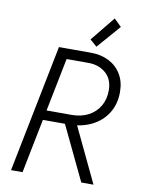

<svg xmlns="http://www.w3.org/2000/svg" viewBox="-99 -998 801 1067"><g transform="rotate(10 301.0 -465.0)"><path d="M146 -305.7 155.8 -360.8H317.9Q371.6 -360.8 412.1 -382.3Q452.6 -403.8 474.9 -442.1Q497.1 -480.5 497.1 -529.8Q497.1 -593.8 457.3 -627.7Q417.5 -661.6 359.9 -661.6H213.9L226.6 -719.7H363.3Q419.9 -719.7 464.4 -697.3Q508.8 -674.8 534.4 -632.8Q560.1 -590.8 560.1 -531.7Q560.1 -463.9 528.1 -412.8Q496.1 -361.8 439.5 -333.7Q382.8 -305.7 309.6 -305.7ZM39.1 0 182.6 -719.7H247.6L104 0ZM435.5 0 285.2 -314.5 336.4 -353 504.4 0ZM387.2 -757.8 348.1 -792 460.4 -930.2 502 -889.6Z"/></g></svg>

Font: Reddit Sans Light
Style: Italic
Weight: 300
Italic angle: -11.25°
Designer: Stephen Hutchings
Version: Version 1.013